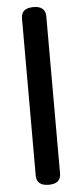

<svg xmlns="http://www.w3.org/2000/svg" viewBox="-57 -834 365 873"><g transform="rotate(-5 126.0 -397.5)"><path d="M185 -39Q185 8 130 8Q74 8 74 -39V-756Q74 -803 130 -803Q185 -803 185 -756Z"/></g></svg>

Font: Gugi
Style: Regular
Weight: 400
Designer: HBKIM, TJKIM
Foundry: TAE System & Typefaces Co.
Version: Version 3.00